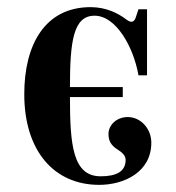

<svg xmlns="http://www.w3.org/2000/svg" viewBox="-20 -506 494 538"><path d="M48 -242C48 -85 130 12 258 12C328 12 404 -24 404 -106C404 -146 374 -178 338 -178C306 -178 284 -155 284 -131C284 -112 290 -99 311 -86C323 -78 332 -70 332 -58C332 -24 304 -12 262 -12C184 -12 176 -100 176 -234H324V-262H176C176 -392 186 -462 245 -462C305 -462 354 -375 368 -295H392V-480H368L360 -456C358 -450 354 -445 348 -445C343 -445 337 -449 329 -455C311 -468 278 -486 234 -486C106 -486 48 -381 48 -242Z"/></svg>

Font: Old Standard
Style: Bold
Weight: 700
Designer: Alexey Kryukov <alexios@thessalonica.org.ru>
Version: Version 2.0.2